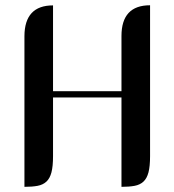

<svg xmlns="http://www.w3.org/2000/svg" viewBox="-20 -724 676 744"><path d="M450.7 -346.2H185.5V-119.1Q185.5 -79.6 179.4 -56.2Q173.3 -32.7 159.9 -20.3Q146.5 -7.8 125.5 -3.9Q104.5 0 74.7 0V-584Q75.2 -703.1 185.5 -703.1V-370.6H450.7V-584.5Q450.7 -703.6 561.5 -703.6V-119.1Q561.5 -79.6 555.4 -56.2Q549.3 -32.7 535.9 -20.3Q522.5 -7.8 501.5 -3.9Q480.5 0 450.7 0Z"/></svg>

Font: Unique
Style: Regular
Weight: 400
Designer: Anna Pocius (aka Artmaker)
Foundry: Anna Pocius
Version: Version 1.000 2013 initial release